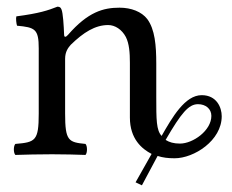

<svg xmlns="http://www.w3.org/2000/svg" viewBox="-20 -462 694 575"><path d="M369 -274V-110C369 -46 405 -16 434 -1L386 84L405 93L452 5C467 10 483 12 503 12C561 12 644 -41 644 -114C644 -140 629 -177 584 -177C534 -177 496 -111 464 -55C448 -72 448 -104 448 -171V-271C448 -326 444 -374 421 -405C404 -427 373 -439 338 -439C289 -439 243.3 -426 184 -358C177.9 -351 172.3 -348.6 172 -358C171 -385 168.7 -423.7 164 -434C161.9 -438.6 160 -442 152 -442C124 -431 98 -422 29 -413C27 -407 29 -391 31 -385C85 -380 96 -375 96 -317V-122C96 -40 86 -36 26 -31C20 -25 20 -4 26 2C56 1 96 0 136 0C176 0 206 1 236 2C242 -4 242 -25 236 -31C185 -36 175 -40 175 -122V-286C175 -307 184 -319 192 -328C230 -365 265 -387 304 -387C324 -387 345 -374 357 -351C367 -331 369 -304 369 -274ZM476 -43C523 -124 545 -150 573 -150C596 -150 613 -136 613 -115C613 -71 558 -32 519 -32C500 -32 487 -36 476 -43Z"/></svg>

Font: Libertinus Serif
Style: Regular
Weight: 400
Designer: Philipp H. Poll
Foundry: Khaled Hosny
Version: Version 6.2